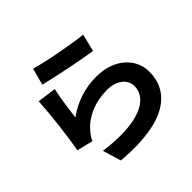

<svg xmlns="http://www.w3.org/2000/svg" viewBox="-201 -1015 1279 1279"><g transform="rotate(-45 439.0 -375.5)"><path d="M95 -208 209 -180C218 -200 228 -216 246 -237C308 -312 408 -353 519 -353C606 -353 667 -307 667 -242C667 -117 510 -44 213 -85L252 45C662 80 805 -59 805 -240C805 -359 704 -466 531 -466C428 -466 330 -437 241 -372C247 -429 264 -548 277 -603L144 -621C137 -498 114 -305 95 -208ZM239 -682C316 -662 537 -616 637 -602L667 -725C580 -734 365 -772 271 -801Z"/></g></svg>

Font: GenEiGothic-pro-Regular
Style: Bold
Weight: 700
Designer: Ryoko NISHIZUKA (kana & ideographs); Paul D. Hunt (Latin, Greek & Cyrillic); Wenlong ZHANG (bopomofo); Sandoll Communica
Foundry: Adobe Systems Incorporated; o_tamon
Version: Version 1.000.140830